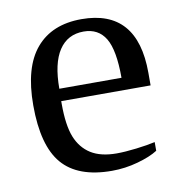

<svg xmlns="http://www.w3.org/2000/svg" viewBox="-62 -529 567 597"><g transform="rotate(-10 222.0 -230.5)"><path d="M127 -231V-222.2Q127 -154.8 141.8 -117.4Q156.7 -80.1 187.7 -60.5Q218.8 -41 269 -41Q295.4 -41 331.5 -45.4Q367.7 -49.8 391.1 -55.2V-27.8Q367.7 -12.7 327.4 -1.5Q287.1 9.8 245.1 9.8Q138.2 9.8 88.6 -47.9Q39.1 -105.5 39.1 -232.9Q39.1 -353 89.4 -412.1Q139.6 -471.2 232.9 -471.2Q409.2 -471.2 409.2 -271V-231ZM232.9 -432.1Q182.1 -432.1 155 -391.1Q127.9 -350.1 127.9 -270H324.2Q324.2 -357.4 301.8 -394.8Q279.3 -432.1 232.9 -432.1Z"/></g></svg>

Font: Liberation Serif
Style: Regular
Weight: 400
Designer: Steve Matteson
Foundry: Ascender Corporation
Version: Version 2.1.5